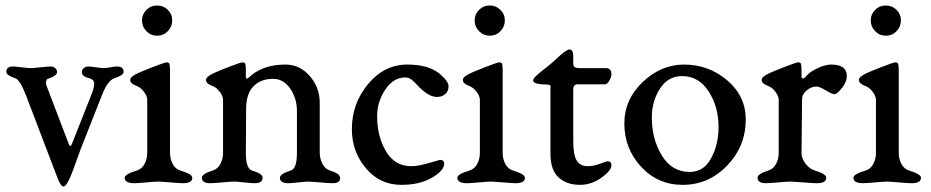

<svg xmlns="http://www.w3.org/2000/svg" viewBox="-20 -665 3388 699"><path d="M306 -380Q278 -386 278 -403Q278 -411 285 -417Q292 -423 303 -423Q310 -423 330 -420Q350 -417 358 -417Q365 -417 381.5 -420Q398 -423 406 -423Q430 -423 430 -403Q430 -391 396 -380Q372 -371 353 -323L274 -123Q271 -116 256 -73Q241 -30 230 -8Q219 14 211 14Q200 14 186 -26L75 -317Q53 -374 36 -380Q3 -391 3 -403Q3 -423 27 -423Q34 -423 58.5 -420Q83 -417 91 -417Q99 -417 127.5 -420Q156 -423 163 -423Q174 -423 181 -417Q188 -411 188 -403Q188 -389 154 -378Q150 -377 148 -369.5Q146 -362 149 -354L231 -139Q236 -128 241 -139L313 -321Q323 -346 323 -362Q323 -369 317 -374Q311 -379 306 -380Z M607 -591Q607 -568 591 -551.5Q575 -535 552 -535Q529 -535 513 -551.5Q497 -568 497 -591Q497 -613 513 -629Q529 -645 552 -645Q575 -645 591 -629Q607 -613 607 -591ZM516 -302Q516 -315 504 -331Q492 -347 475 -353Q454 -361 454 -374Q454 -386 483 -399Q493 -404 536.5 -421Q580 -438 587 -438Q595 -438 597 -432Q599 -426 599 -409V-108Q599 -87 608.5 -68.5Q618 -50 637 -44Q680 -31 680 -18Q680 2 646 2Q634 2 599.5 -1Q565 -4 558 -4Q548 -4 514 -1Q480 2 469 2Q434 2 434 -18Q434 -31 478 -44Q497 -50 506.5 -68.5Q516 -87 516 -108Z M1144 -110Q1144 -88 1153.5 -69Q1163 -50 1182 -44Q1218 -33 1218 -18Q1218 -12 1217 -8.5Q1216 -5 1209.5 -1.5Q1203 2 1191 2Q1179 2 1144.5 -1Q1110 -4 1103 -4Q1093 -4 1066.5 -1Q1040 2 1029 2Q999 2 999 -18Q999 -32 1038 -44Q1061 -50 1061 -108V-261Q1061 -307 1036.5 -342.5Q1012 -378 974 -378Q929 -378 902.5 -350.5Q876 -323 876 -268L875 -108Q875 -51 898 -44Q936 -33 936 -18Q936 2 907 2Q895 2 868 -1Q841 -4 834 -4Q824 -4 790 -1Q756 2 745 2Q715 2 715 -18Q715 -32 754 -44Q773 -50 782.5 -68.5Q792 -87 792 -108V-302Q792 -315 780 -331Q768 -347 751 -353Q730 -361 730 -374Q730 -386 759 -399Q771 -405 813.5 -421.5Q856 -438 863 -438Q871 -438 873 -432.5Q875 -427 875 -410V-385Q875 -372 891 -387Q894 -390 895 -391Q943 -430 1019 -430Q1071 -430 1107.5 -388.5Q1144 -347 1144 -291Z M1441 8Q1363 8 1312 -52.5Q1261 -113 1261 -195Q1261 -288 1320 -359Q1379 -430 1463 -430Q1539 -430 1580 -397Q1613 -369 1613 -351Q1613 -333 1601 -322.5Q1589 -312 1571 -312Q1542 -312 1506 -348Q1504 -350 1497 -357.5Q1490 -365 1486.5 -368Q1483 -371 1477.5 -375.5Q1472 -380 1466.5 -381.5Q1461 -383 1455 -383Q1412 -383 1382.5 -338.5Q1353 -294 1353 -242Q1353 -169 1385 -114.5Q1417 -60 1477 -60Q1504 -60 1543 -72L1582 -83Q1597 -83 1597 -69Q1597 -44 1552.5 -18Q1508 8 1441 8Z M1818 -591Q1818 -568 1802 -551.5Q1786 -535 1763 -535Q1740 -535 1724 -551.5Q1708 -568 1708 -591Q1708 -613 1724 -629Q1740 -645 1763 -645Q1786 -645 1802 -629Q1818 -613 1818 -591ZM1727 -302Q1727 -315 1715 -331Q1703 -347 1686 -353Q1665 -361 1665 -374Q1665 -386 1694 -399Q1704 -404 1747.5 -421Q1791 -438 1798 -438Q1806 -438 1808 -432Q1810 -426 1810 -409V-108Q1810 -87 1819.5 -68.5Q1829 -50 1848 -44Q1891 -31 1891 -18Q1891 2 1857 2Q1845 2 1810.5 -1Q1776 -4 1769 -4Q1759 -4 1725 -1Q1691 2 1680 2Q1645 2 1645 -18Q1645 -31 1689 -44Q1708 -50 1717.5 -68.5Q1727 -87 1727 -108Z M2092 8Q2043 8 2013.5 -19Q1984 -46 1984 -106V-344Q1984 -345 1984.5 -348Q1985 -351 1984.5 -351.5Q1984 -352 1982.5 -354Q1981 -356 1977.5 -356.5Q1974 -357 1968 -357.5Q1962 -358 1953 -358Q1944 -358 1932.5 -361.5Q1921 -365 1921 -372Q1921 -378 1930.5 -387.5Q1940 -397 1962 -414Q1984 -431 1988 -435Q1991 -437 2002 -447.5Q2013 -458 2021 -465Q2029 -472 2038.5 -478.5Q2048 -485 2053 -485Q2067 -485 2067 -460V-432Q2067 -417 2089 -417H2186Q2206 -417 2206 -394Q2206 -385 2198.5 -371.5Q2191 -358 2182 -358H2083Q2067 -358 2067 -339V-152Q2067 -101 2079.5 -80.5Q2092 -60 2119 -60Q2141 -60 2165 -69Q2189 -78 2191 -78Q2206 -78 2206 -64Q2206 -44 2169.5 -18Q2133 8 2092 8Z M2353 -237Q2353 -159 2389.5 -99Q2426 -39 2491 -39Q2542 -39 2569 -89Q2596 -139 2596 -203Q2596 -276 2560 -332Q2524 -388 2463 -388Q2412 -388 2382.5 -342Q2353 -296 2353 -237ZM2470 -430Q2560 -430 2627.5 -372.5Q2695 -315 2695 -230Q2695 -133 2627.5 -62.5Q2560 8 2465 8Q2375 8 2314 -58Q2253 -124 2253 -215Q2253 -303 2320 -366.5Q2387 -430 2470 -430Z M2857 -4Q2848 -4 2813.5 -1Q2779 2 2768 2Q2738 2 2738 -18Q2738 -32 2777 -44Q2796 -50 2805.5 -68.5Q2815 -87 2815 -108V-302Q2815 -315 2803 -331Q2791 -347 2774 -353Q2753 -361 2753 -374Q2753 -386 2782 -399Q2792 -404 2835.5 -421Q2879 -438 2886 -438Q2894 -438 2896 -432.5Q2898 -427 2898 -410V-385Q2900 -377 2906 -380Q2912 -383 2918 -391Q2931 -405 2958 -417.5Q2985 -430 3006 -430Q3063 -430 3063 -388Q3063 -361 3033 -331Q3024 -322 3017 -322Q3010 -322 2986.5 -336Q2963 -350 2952 -350Q2934 -350 2917 -336Q2900 -322 2900 -303L2898 -108Q2898 -89 2912.5 -69.5Q2927 -50 2947 -44Q2988 -32 2988 -18Q2988 2 2954 2Q2942 2 2903 -1Q2864 -4 2857 -4Z M3260 -591Q3260 -568 3244 -551.5Q3228 -535 3205 -535Q3182 -535 3166 -551.5Q3150 -568 3150 -591Q3150 -613 3166 -629Q3182 -645 3205 -645Q3228 -645 3244 -629Q3260 -613 3260 -591ZM3169 -302Q3169 -315 3157 -331Q3145 -347 3128 -353Q3107 -361 3107 -374Q3107 -386 3136 -399Q3146 -404 3189.5 -421Q3233 -438 3240 -438Q3248 -438 3250 -432Q3252 -426 3252 -409V-108Q3252 -87 3261.5 -68.5Q3271 -50 3290 -44Q3333 -31 3333 -18Q3333 2 3299 2Q3287 2 3252.5 -1Q3218 -4 3211 -4Q3201 -4 3167 -1Q3133 2 3122 2Q3087 2 3087 -18Q3087 -31 3131 -44Q3150 -50 3159.5 -68.5Q3169 -87 3169 -108Z"/></svg>

Font: EB Garamond 08
Style: Regular
Weight: 400
Version: Version 0.016 ; ttfautohint (v1.5)